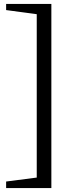

<svg xmlns="http://www.w3.org/2000/svg" viewBox="-20 -758 417 972"><path d="M240 -738V194H11V161L212 135L166 192V-738L212 -680L11 -707V-738Z"/></svg>

Font: Piazzolla Thin Medium
Style: Regular
Weight: 500
Version: Version 2.005